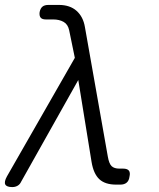

<svg xmlns="http://www.w3.org/2000/svg" viewBox="-24 -750 644 780"><path d="M62 -12Q57 -1 47.5 4.5Q38 10 26 10Q3 10 -2.5 -0.5Q-8 -11 4 -33L280 -515L257 -627Q252 -651 234.5 -661Q217 -671 192 -671H162Q147 -671 141 -678.5Q135 -686 137 -701Q140 -716 148.5 -723Q157 -730 173 -730H215Q260 -730 287 -706Q314 -682 321 -640L414 -114Q419 -85 429.5 -75Q440 -65 461 -65H476Q493 -65 499.5 -57Q506 -49 502 -32Q500 -16 490.5 -8Q481 0 465 0H448Q403 0 379.5 -22Q356 -44 348 -92L294 -425Z"/></svg>

Font: Maple Mono NL ExtraLight
Style: Italic
Weight: 275
Italic angle: -10°
Monospace: yes
Designer: subframe7536
Version: Version 7.000